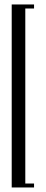

<svg xmlns="http://www.w3.org/2000/svg" viewBox="-20 -785 203 856"><path d="M131.8 50.8H32.2V-765.1H131.8V-747.1H92.8V33.2H131.8Z"/></svg>

Font: Moniqa Narrow Heading
Style: Regular
Weight: 400
Width: 4
Designer: Rajesh Rajput
Foundry: Rajesh Rajput
Version: Version 1.000